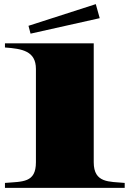

<svg xmlns="http://www.w3.org/2000/svg" viewBox="-20 -910 628 930"><path d="M4 -24V0H584V-24C510 -31 434 -22 434 -124V-700H4V-680C87 -674 154 -663 154 -576V-124C154 -24 90 -31 4 -24ZM463 -822 444 -890 118 -785 128 -747Z"/></svg>

Font: Sprat Extended Black
Style: Regular
Weight: 900
Width: 9
Designer: Ethan Nakache
Foundry: Collletttivo
Version: Version 2.000;Glyphs 3.2 (3217)